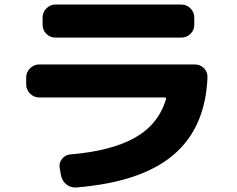

<svg xmlns="http://www.w3.org/2000/svg" viewBox="-20 -772 1040 843"><path d="M152 -344Q129 -344 112 -361Q95 -378 95 -401V-432Q95 -455 112 -472Q129 -489 152 -489H835Q859 -489 875.5 -472.5Q892 -456 891 -432Q882 -211 741 -91.5Q600 28 315 51Q291 53 272 38Q253 23 248 -1L242 -34Q238 -56 252 -74Q266 -92 289 -94Q469 -109 572.5 -167.5Q676 -226 709 -337Q711 -344 703 -344ZM223 -752H777Q800 -752 816.5 -735Q833 -718 833 -695V-663Q833 -640 816.5 -623.5Q800 -607 777 -607H223Q200 -607 183.5 -623.5Q167 -640 167 -663V-695Q167 -718 183.5 -735Q200 -752 223 -752Z"/></svg>

Font: Rounded Mplus 1c ExtraBold
Style: Regular
Weight: 800
Version: Version 1.059.20150529